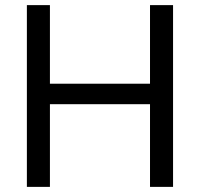

<svg xmlns="http://www.w3.org/2000/svg" viewBox="-20 -730 781 750"><path d="M656 -710V0H566V-323H175V0H85V-710H175V-403H566V-710Z"/></svg>

Font: PTCRaleway Medium
Style: Regular
Weight: 500
Designer: Matt McInerney, Pablo Impallari, Rodrigo Fuenzalida
Foundry: Matt McInerney, Pablo Impallari, Rodrigo Fuenzalida
Version: Version 3.000g; ttfautohint (v1.5) -l 8 -r 28 -G 28 -x 14 -D